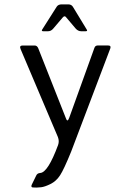

<svg xmlns="http://www.w3.org/2000/svg" viewBox="-20 -704 562 865"><path d="M292 -173.8 405.3 -488.2Q409 -499.2 420.7 -499.2H466.3Q481.5 -499.2 477 -486L300.5 -20.8Q268.2 58.7 250.8 85.5Q233.5 112.3 207.4 125.1Q181.3 137.8 165.8 139.5Q143.5 142.2 127.5 140.5Q118 139.3 123.2 127.8L143.2 86.8Q147.8 76.3 161 75.3Q195.8 73.7 241.7 -50.8Q248 -68.2 240.8 -86.7L73.2 -481.8Q65.5 -499 81.7 -499H136Q147.2 -499 152.3 -486.5L276.5 -172.2Q283.7 -150 292 -173.8ZM170.3 -571.2 235.7 -674.2Q242.7 -684.3 257.8 -684.3H287.5Q301.7 -684.3 308.5 -673.3L370.5 -571.3Q376.2 -563 365.5 -563.2H345.7Q331.5 -563.3 320.8 -575.5L278.2 -625.8Q271.5 -635.5 263 -625.8L219.3 -574.5Q209.7 -563.3 196.3 -563.2H175.3Q165 -563.2 170.3 -571.2Z"/></svg>

Font: Vivano Light
Style: Regular
Weight: 300
Designer: Joe Prince, Josias Burgherr
Version: Version 2.064;September 19, 2022;FontCreator 14.0.0.2877 64-